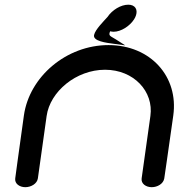

<svg xmlns="http://www.w3.org/2000/svg" viewBox="-20 -778 786 798"><path d="M430.9 -590.6C256.1 -590.6 102 -459.5 79.3 -297.9C57.3 -141.7 43.3 -36.8 43.3 -36.8C40.2 -14.7 61.1 0 85.2 0C109.2 0 134.3 -14.6 137.4 -36.6L173.8 -296C188 -397.4 296.4 -488.1 416.5 -488.1C536.5 -488.1 619.4 -397.4 605.1 -296C590.1 -188.8 568.7 -36.6 568.7 -36.6C565.6 -14.6 586.5 0 610.6 0C634.3 0 658.9 -14 662.7 -36.2C662.9 -37.5 678.2 -141.3 700.2 -297.9C722.9 -459.5 605.7 -590.6 430.9 -590.6ZM451.7 -596.1 500.4 -589.5 461.2 -614.5C439.6 -628.3 428.9 -628.3 437.9 -648C440.8 -647.2 446.8 -646 451.8 -646C483.4 -646 519.7 -669.9 537.5 -698C551.6 -720.2 552.4 -745.5 531.1 -755.1C525.9 -757.4 519.8 -758.5 513.2 -758.5C482.2 -758.5 446.2 -736.6 426.7 -707.4C410.2 -689 376.1 -655.2 371.2 -633.3C363.7 -606.8 424.1 -599.8 451.7 -596.1Z"/></svg>

Font: Hi.
Style: Black
Weight: 400
Designer: Mew Too, Robert Jablonski
Foundry: Cannot Into Space Fonts
Version: Version 1.996